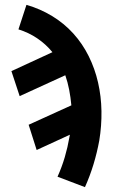

<svg xmlns="http://www.w3.org/2000/svg" viewBox="-20 -548 540 791"><path d="M330 223 217 180Q235 140 247 99Q259 58 266 17L268 7L131 70L98 -34L274 -114Q271 -147 265 -178Q259 -209 249 -238L61 -152L27 -255L196 -333Q169 -366 133.5 -390Q98 -414 56 -427L89 -528Q145 -512 194.5 -482Q244 -452 282 -410Q320 -368 345.5 -316.5Q371 -265 384 -208Q397 -151 398 -90.5Q399 -30 389 31Q380 80 365.5 128Q351 176 330 223Z"/></svg>

Font: Iosevka Extrabold Oblique
Style: Regular
Weight: 800
Italic angle: -9°
Monospace: yes
Designer: Belleve Invis
Foundry: Belleve Invis
Version: Version 32.5.0; ttfautohint (v1.8.4)